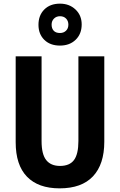

<svg xmlns="http://www.w3.org/2000/svg" viewBox="-20 -1023 658 1053"><path d="M552 -246Q552 -122 490 -56Q428 10 307 10Q190 10 128 -54Q66 -118 66 -243V-714H208V-249Q208 -177 233.5 -145Q259 -113 309 -113Q362 -113 386 -145.5Q410 -178 410 -250V-714H552ZM309 -773Q255 -773 223 -804.5Q191 -836 191 -887Q191 -939 223 -971Q255 -1003 309 -1003Q360 -1003 394 -971Q428 -939 428 -889Q428 -837 395 -805Q362 -773 309 -773ZM309 -842Q329 -842 342 -854.5Q355 -867 355 -888Q355 -908 342.5 -921Q330 -934 309 -934Q289 -934 276 -921Q263 -908 263 -888Q263 -867 274.5 -854.5Q286 -842 309 -842Z"/></svg>

Font: Noto Sans Lao Condensed
Style: Bold
Weight: 700
Width: 3
Designer: Monotype Design Team
Foundry: Monotype Imaging Inc.
Version: Version 2.003; ttfautohint (v1.8.4.7-5d5b)